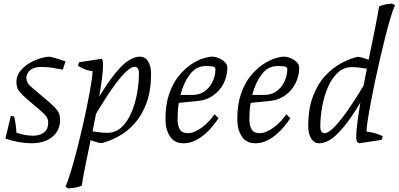

<svg xmlns="http://www.w3.org/2000/svg" viewBox="-20 -782 2209 1064"><path d="M156 12Q122 12 84.5 5.5Q47 -1 10 -14L40 -140L59 -136Q62 -122 66 -97.5Q70 -73 71 -47Q117 -30 164 -30Q198 -30 222.5 -47Q247 -64 247 -104Q247 -122 236.5 -136.5Q226 -151 207 -167L125 -237Q102 -257 86.5 -276Q71 -295 71 -327Q71 -366 99 -396.5Q127 -427 168.5 -445.5Q210 -464 250 -468Q258 -468 276 -463Q294 -458 313.5 -452Q333 -446 343 -442L328 -396Q296 -402 269 -406.5Q242 -411 207 -411Q167 -411 146.5 -392.5Q126 -374 126 -350Q126 -338 132 -325.5Q138 -313 150 -303L249 -219Q281 -192 297 -171Q313 -150 313 -118Q313 -75 291.5 -46Q270 -17 234.5 -2.5Q199 12 156 12Z M358 262 343 253Q355 226 371 174Q387 122 404 56.5Q421 -9 437 -78.5Q453 -148 465.5 -211Q478 -274 485.5 -321Q493 -368 493 -388Q470 -390 447.5 -399Q425 -408 412 -418L418 -437L542 -456Q545 -456 548 -450Q551 -444 551 -421Q551 -391 545 -345.5Q539 -300 530 -247Q585 -336 625.5 -384Q666 -432 697.5 -450Q729 -468 755 -468Q785 -468 801 -441.5Q817 -415 817 -374Q817 -277 791 -208.5Q765 -140 723.5 -95Q682 -50 634.5 -25Q587 0 544 11Q533 11 516 6Q499 1 482 -5Q466 72 452.5 139Q439 206 433 247Q408 257 386 259.5Q364 262 358 262ZM576 -46Q620 -46 653 -76.5Q686 -107 707.5 -156.5Q729 -206 739.5 -264Q750 -322 750 -376Q750 -412 725 -412Q709 -412 681 -387Q653 -362 611.5 -305Q570 -248 512 -151L493 -54Q513 -51 533.5 -48.5Q554 -46 576 -46Z M996 12Q947 12 922 -26Q897 -64 897 -122Q897 -203 917.5 -262Q938 -321 970 -360.5Q1002 -400 1037.5 -424Q1073 -448 1104.5 -458Q1136 -468 1155 -468Q1173 -468 1193 -459.5Q1213 -451 1226.5 -437.5Q1240 -424 1240 -407Q1240 -361 1219.5 -320.5Q1199 -280 1163 -254Q1127 -228 1082 -223L971 -212Q967 -190 965.5 -166.5Q964 -143 964 -120Q964 -86 976.5 -65Q989 -44 1020 -44Q1056 -44 1098 -75Q1140 -106 1169 -149L1191 -127Q1179 -109 1160.5 -85.5Q1142 -62 1117 -40Q1092 -18 1061.5 -3Q1031 12 996 12ZM980 -256H1048Q1086 -256 1114.5 -276.5Q1143 -297 1158.5 -330Q1174 -363 1174 -400Q1174 -409 1163 -412.5Q1152 -416 1120 -416Q1067 -416 1032 -369.5Q997 -323 980 -256Z M1394 12Q1345 12 1320 -26Q1295 -64 1295 -122Q1295 -203 1315.5 -262Q1336 -321 1368 -360.5Q1400 -400 1435.5 -424Q1471 -448 1502.5 -458Q1534 -468 1553 -468Q1571 -468 1591 -459.5Q1611 -451 1624.5 -437.5Q1638 -424 1638 -407Q1638 -361 1617.5 -320.5Q1597 -280 1561 -254Q1525 -228 1480 -223L1369 -212Q1365 -190 1363.5 -166.5Q1362 -143 1362 -120Q1362 -86 1374.5 -65Q1387 -44 1418 -44Q1454 -44 1496 -75Q1538 -106 1567 -149L1589 -127Q1577 -109 1558.5 -85.5Q1540 -62 1515 -40Q1490 -18 1459.5 -3Q1429 12 1394 12ZM1378 -256H1446Q1484 -256 1512.5 -276.5Q1541 -297 1556.5 -330Q1572 -363 1572 -400Q1572 -409 1561 -412.5Q1550 -416 1518 -416Q1465 -416 1430 -369.5Q1395 -323 1378 -256Z M1750 12Q1720 12 1704 -15Q1688 -42 1688 -82Q1688 -179 1714 -247.5Q1740 -316 1781.5 -361Q1823 -406 1870.5 -431.5Q1918 -457 1961 -467Q1972 -467 1989 -462Q2006 -457 2023 -451Q2042 -543 2058 -623Q2074 -703 2081 -747Q2107 -757 2127.5 -759.5Q2148 -762 2154 -762L2169 -753Q2158 -730 2144.5 -684.5Q2131 -639 2116 -580.5Q2101 -522 2086 -457Q2071 -392 2057.5 -327.5Q2044 -263 2033.5 -207Q2023 -151 2017 -110.5Q2011 -70 2011 -53Q2033 -51 2062 -42.5Q2091 -34 2101 -26L2095 -7L1971 12Q1968 12 1961 5.5Q1954 -1 1954 -23Q1954 -53 1960.5 -103Q1967 -153 1977 -213Q1922 -122 1880.5 -73.5Q1839 -25 1808 -6.5Q1777 12 1750 12ZM1780 -44Q1796 -44 1823.5 -69Q1851 -94 1893.5 -152Q1936 -210 1995 -308L2013 -401Q1992 -405 1971.5 -407.5Q1951 -410 1929 -410Q1885 -410 1852 -379.5Q1819 -349 1797.5 -299.5Q1776 -250 1765.5 -192Q1755 -134 1755 -80Q1755 -44 1780 -44Z"/></svg>

Font: Mate
Style: Italic
Weight: 400
Italic angle: -10.8°
Designer: Eduardo Rodriguez Tunni
Foundry: Eduardo Rodriguez Tunni
Version: Version 1.003; ttfautohint (v1.8.4.7-5d5b);gftools[0.9.24]